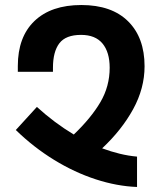

<svg xmlns="http://www.w3.org/2000/svg" viewBox="-20 -744 646 765"><path d="M526 1Q446 -2 361.5 -29.5Q277 -57 195.5 -107Q114 -157 43 -226L127 -318Q196 -255 274 -208Q343 -274 380 -337Q417 -400 417 -474Q417 -536 388.5 -570.5Q360 -605 303 -605Q242 -605 216.5 -571.5Q191 -538 191 -474V-458H51V-481Q51 -597 117.5 -660.5Q184 -724 304 -724Q425 -724 490.5 -659Q556 -594 556 -480Q556 -392 510.5 -309Q465 -226 387 -153Q422 -140 457 -131.5Q492 -123 526 -120Z"/></svg>

Font: Noto Sans Armenian SemiCondensed
Style: Bold
Weight: 700
Width: 4
Designer: Monotype Design Team
Foundry: Monotype Imaging Inc.
Version: Version 2.008; ttfautohint (v1.8.4.7-5d5b)